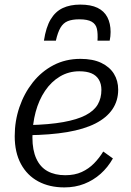

<svg xmlns="http://www.w3.org/2000/svg" viewBox="-20 -803 568 835"><path d="M329 -783Q285 -783 253 -768Q221 -753 200.5 -719Q180 -685 171 -626H223Q231 -662 243 -682.5Q255 -703 274.5 -711Q294 -719 325 -719Q361 -719 379 -708.5Q397 -698 401.5 -677.5Q406 -657 404 -626H457Q459 -636 460 -645Q461 -654 461 -664Q461 -701 447 -728Q433 -755 404 -769Q375 -783 329 -783ZM260 12Q195 12 146.5 -14Q98 -40 71 -90Q44 -140 44 -211Q44 -277 64.5 -337Q85 -397 122.5 -444.5Q160 -492 212.5 -519.5Q265 -547 330 -547Q384 -547 420.5 -529.5Q457 -512 475.5 -482Q494 -452 494 -413Q494 -365 469 -328Q444 -291 395 -266Q346 -241 272 -228.5Q198 -216 100 -215L106 -259Q194 -261 255 -272Q316 -283 352.5 -302Q389 -321 405 -348.5Q421 -376 421 -412Q421 -438 410 -456.5Q399 -475 378 -484Q357 -493 325 -493Q279 -493 241 -470.5Q203 -448 176 -408Q149 -368 135 -316Q121 -264 121 -205Q121 -150 138 -113Q155 -76 187 -58.5Q219 -41 264 -41Q305 -41 335.5 -55Q366 -69 389 -92.5Q412 -116 429 -144L471 -114Q449 -75 417.5 -47Q386 -19 346.5 -3.5Q307 12 260 12Z"/></svg>

Font: Roboto Serif 20pt Light
Style: Italic
Weight: 300
Italic angle: -10°
Version: Version 1.007